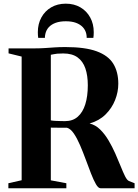

<svg xmlns="http://www.w3.org/2000/svg" viewBox="-20 -1000 735 1020"><path d="M24.5 0V-26.5L95 -42.5V-699.5L25.5 -716.5V-743H166Q195.5 -743 219.8 -744.8Q244 -746.5 269.5 -748.2Q295 -750 327.5 -750Q432 -750 493.5 -727.5Q555 -705 581.8 -661.5Q608.5 -618 608.5 -555Q608.5 -511.5 591.5 -468.5Q574.5 -425.5 540.8 -392Q507 -358.5 456 -344Q487 -336.5 511.8 -312.2Q536.5 -288 556.2 -254.8Q576 -221.5 592 -185.5Q608 -149.5 620.8 -117.5Q633.5 -85.5 644.2 -64Q655 -42.5 665 -38.5L695 -26.5V0H514Q502 0 489.5 -21.8Q477 -43.5 463.5 -78.2Q450 -113 435.5 -152.5Q421 -192 405.2 -228.8Q389.5 -265.5 372.2 -290.8Q355 -316 335.5 -321.5Q325.5 -321.5 314.2 -321.5Q303 -321.5 291.5 -321.5Q280 -321.5 269.2 -321.8Q258.5 -322 250 -322V-42L332.5 -26.5V0ZM326 -356.5Q366.5 -356.5 393.2 -380Q420 -403.5 433.2 -446.2Q446.5 -489 446.5 -547Q446.5 -599 433.5 -636.8Q420.5 -674.5 392 -695.2Q363.5 -716 316 -716Q295.5 -716 283.5 -714.8Q271.5 -713.5 264.2 -711.8Q257 -710 250 -709V-360.5Q260 -358.5 274.5 -357.8Q289 -357 303.2 -356.8Q317.5 -356.5 326 -356.5ZM329.5 -980.5Q373.5 -980.5 407 -961Q440.5 -941.5 459.2 -907.2Q478 -873 478 -829Q478 -819.5 477.5 -813Q477 -806.5 476 -799H440.5Q440.5 -803.5 440.2 -808.8Q440 -814 438.5 -820Q434 -840.5 420 -855.5Q406 -870.5 383.5 -878.8Q361 -887 329.5 -887Q298.5 -887 275.8 -878.8Q253 -870.5 239.2 -855.5Q225.5 -840.5 221 -820Q219.5 -814 219 -808.8Q218.5 -803.5 218.5 -799H183Q182 -806.5 181.5 -813Q181 -819.5 181 -829Q181 -873 199.8 -907.2Q218.5 -941.5 252 -961Q285.5 -980.5 329.5 -980.5Z"/></svg>

Font: Merriweather 120pt
Style: Bold
Weight: 700
Designer: Eben Sorkin
Foundry: Eben Sorkin
Version: Version 2.100